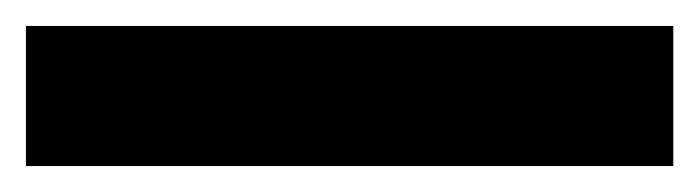

<svg xmlns="http://www.w3.org/2000/svg" viewBox="-23 -888 539 148"><path d="M496 -760H-3V-868H496Z"/></svg>

Font: Noto Sans Malayalam SemiCondensed ExtraBold
Style: Regular
Weight: 800
Width: 4
Designer: Jelle Bosma - Monotype Design Team
Foundry: Monotype Imaging Inc.
Version: Version 2.104; ttfautohint (v1.8.4.7-5d5b)